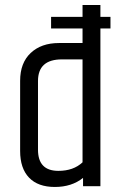

<svg xmlns="http://www.w3.org/2000/svg" viewBox="-20 -740 488 763"><path d="M419 -673V-627H379V0H310V-33Q265 3 198 3Q131 3 95.5 -34Q60 -71 60 -140V-419Q60 -490 102 -529.5Q144 -569 214 -569H308V-627H183V-673H308V-720H379V-673ZM308 -504H226Q131 -504 131 -418V-145Q131 -61 212 -61Q272 -61 308 -95Z"/></svg>

Font: Khand
Style: Regular
Weight: 400
Designer: Devanagari: Sanchit Sawaria, Jyotish Sonowal; Latin: Satya Rajpurohit
Foundry: Indian Type Foundry
Version: Version 1.100;PS 1.0;hotconv 1.0.78;makeotf.lib2.5.61930; tt